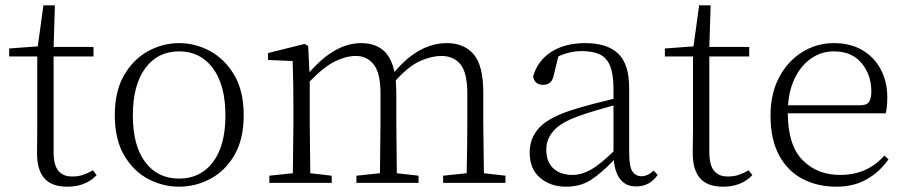

<svg xmlns="http://www.w3.org/2000/svg" viewBox="-20 -683 3382 717"><path d="M231.9 14.2Q172.9 14.2 145.5 -17.3Q118.2 -48.8 118.2 -111.8Q118.2 -134.3 118.7 -152.1Q119.1 -169.9 119.1 -195.8V-472.2H14.2V-502L121.1 -509.8L142.1 -663.1H185.1L180.2 -507.8H329.1V-472.2H180.2V-115.2Q180.2 -66.9 197.8 -45.4Q215.3 -23.9 249 -23.9Q272.5 -23.9 289.6 -29.8Q306.6 -35.6 327.1 -46.9L340.8 -28.8Q299.3 14.2 231.9 14.2Z M648.9 14.2Q587.9 14.2 533 -14.9Q478 -43.9 443.4 -103.3Q408.7 -162.6 408.7 -252.9Q408.7 -342.8 443.6 -402.6Q478.5 -462.4 533.4 -492.2Q588.4 -522 648.9 -522Q709.5 -522 764.6 -492.2Q819.8 -462.4 855 -402.6Q890.1 -342.8 890.1 -252.9Q890.1 -162.6 855.2 -103.3Q820.3 -43.9 765.1 -14.9Q710 14.2 648.9 14.2ZM648.9 -16.1Q728.5 -16.1 775.1 -77.4Q821.8 -138.7 821.8 -252Q821.8 -365.2 775.1 -428.2Q728.5 -491.2 648.9 -491.2Q568.8 -491.2 522.5 -428.2Q476.1 -365.2 476.1 -252Q476.1 -138.7 522.5 -77.4Q568.8 -16.1 648.9 -16.1Z M1720.7 0H1634.8V-26.9L1722.7 -36.1Q1723.6 -76.7 1724.4 -130.6Q1725.1 -184.6 1725.1 -226.1V-334Q1725.1 -412.6 1699 -443.4Q1672.9 -474.1 1627.9 -474.1Q1592.8 -474.1 1550 -455.6Q1507.3 -437 1458 -382.8Q1458.5 -372.6 1459.2 -360.6Q1460 -348.6 1460 -335V-226.1L1461.9 -36.1L1543 -26.9V0H1311V-26.9L1398.9 -36.1L1400.9 -226.1V-334Q1400.9 -410.6 1375.5 -442.4Q1350.1 -474.1 1309.1 -474.1Q1272.9 -474.1 1231.2 -453.9Q1189.5 -433.6 1136.7 -378.9V-226.1L1138.7 -36.1L1218.8 -26.9V0H985.8V-26.9L1073.7 -36.1L1075.7 -226.1V-282.2Q1075.7 -333 1075 -375.2Q1074.2 -417.5 1072.8 -455.1L981 -459V-484.9L1117.7 -519L1130.9 -511.2L1135.7 -413.1Q1230 -522 1329.1 -522Q1377.4 -522 1409.2 -496.8Q1440.9 -471.7 1453.1 -414.1Q1500 -469.7 1548.8 -495.8Q1597.7 -522 1648.9 -522Q1713.4 -522 1749 -480Q1784.7 -438 1784.7 -337.9V-226.1L1787.1 -36.1L1867.7 -26.9V0Z M2356 13.2Q2317.4 13.2 2296.9 -12.7Q2276.4 -38.6 2272 -85Q2225.1 -35.6 2186 -10.7Q2147 14.2 2093.8 14.2Q2036.1 14.2 1997.1 -18.8Q1958 -51.8 1958 -113.8Q1958 -169.4 1996.3 -208.7Q2034.7 -248 2127.9 -275.9Q2163.1 -286.6 2199.7 -296.1Q2236.3 -305.7 2271 -314V-350.1Q2271 -406.7 2258.1 -437.5Q2245.1 -468.3 2219 -480.2Q2192.9 -492.2 2152.8 -492.2Q2107.9 -492.2 2064.9 -472.2L2047.9 -401.9Q2043.5 -381.8 2033.4 -374Q2023.4 -366.2 2007.8 -366.2Q1977.1 -366.2 1970.7 -397Q1987.3 -456.1 2038.3 -489Q2089.4 -522 2166 -522Q2247.6 -522 2288.6 -482.7Q2329.6 -443.4 2329.6 -354V-112.8Q2329.6 -61 2341.6 -43Q2353.5 -24.9 2376 -24.9Q2398.4 -24.9 2420.9 -45.9L2436 -29.8Q2406.2 13.2 2356 13.2ZM2271 -117.2V-289.1Q2237.3 -279.8 2203.6 -270Q2169.9 -260.3 2139.6 -249Q2073.2 -225.1 2046.6 -193.8Q2020 -162.6 2020 -125Q2020 -77.6 2046.9 -53.7Q2073.7 -29.8 2117.7 -29.8Q2151.4 -29.8 2185.3 -48.6Q2219.2 -67.4 2271 -117.2Z M2680.7 14.2Q2621.6 14.2 2594.2 -17.3Q2566.9 -48.8 2566.9 -111.8Q2566.9 -134.3 2567.4 -152.1Q2567.9 -169.9 2567.9 -195.8V-472.2H2462.9V-502L2569.8 -509.8L2590.8 -663.1H2633.8L2628.9 -507.8H2777.8V-472.2H2628.9V-115.2Q2628.9 -66.9 2646.5 -45.4Q2664.1 -23.9 2697.8 -23.9Q2721.2 -23.9 2738.3 -29.8Q2755.4 -35.6 2775.9 -46.9L2789.6 -28.8Q2748 14.2 2680.7 14.2Z M3103.5 14.2Q3032.2 14.2 2976.6 -15.1Q2920.9 -44.4 2889.2 -103.5Q2857.4 -162.6 2857.4 -252Q2857.4 -334 2889.9 -394.8Q2922.4 -455.6 2976.3 -488.8Q3030.3 -522 3094.7 -522Q3156.2 -522 3200.9 -495.4Q3245.6 -468.8 3269.5 -423.1Q3293.5 -377.4 3293.5 -319.8Q3293.5 -282.7 3287.6 -259.8H2921.9Q2922.4 -140.6 2977.1 -85.2Q3031.7 -29.8 3116.7 -29.8Q3168.9 -29.8 3209.7 -47.9Q3250.5 -65.9 3282.7 -102.1L3297.9 -87.9Q3264.6 -40.5 3216.3 -13.2Q3168 14.2 3103.5 14.2ZM2922.9 -290H3192.9Q3216.8 -290 3225.3 -302.5Q3233.9 -314.9 3233.9 -340.8Q3233.9 -403.8 3197.3 -447.5Q3160.6 -491.2 3093.8 -491.2Q3048.8 -491.2 3011.7 -466.6Q2974.6 -441.9 2950.9 -396.7Q2927.2 -351.6 2922.9 -290Z"/></svg>

Font: Source Han Serif TW ExtraLight
Style: Regular
Weight: 250
Designer: Ryoko NISHIZUKA Ë•øÂ°öÊ∂ºÂ≠ê (kana & ideographs); Frank Grie√ühammer (Latin, Greek & Cyrillic); Wenlong ZHANG Âº†ÊñáÈæô 
Foundry: Adobe
Version: Version 2.003;hotconv 1.1.1;makeotfexe 2.6.0